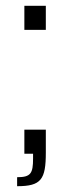

<svg xmlns="http://www.w3.org/2000/svg" viewBox="-20 -530 242 662"><path d="M64 -427H138V-510H64ZM39 112C122 112 138 89 138 -4V-83H64V0H94V17C94 68 86 81 39 81Z"/></svg>

Font: Saira UNSAM Light SC
Style: Regular
Weight: 300
Designer: Hector Gatti with collaboration of the Omnibus-Type team
Foundry: Omnibus-Type
Version: Version 1.072;PS 001.072;hotconv 1.0.88;makeotf.lib2.5.64775